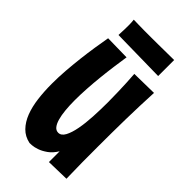

<svg xmlns="http://www.w3.org/2000/svg" viewBox="-204 -694 770 770"><g transform="rotate(45 181.5 -309.0)"><path d="M336.9 -481.9Q333 -403.3 331.5 -326.4Q330.1 -249.5 330.1 -171.9Q330.1 -126 330.3 -81.1Q330.6 -36.1 332 9.8L234.9 12.2V-48.8Q220.2 -24.9 202.1 -12.2Q184.1 0.5 167.7 6.1Q151.4 11.7 139.6 12.5Q127.9 13.2 126 13.2Q95.2 6.8 75 -13.9Q54.7 -34.7 42.7 -65.7Q30.8 -96.7 25.9 -135.7Q21 -174.8 21 -217.8Q21 -254.9 23.9 -293.5Q26.9 -332 31.2 -369.4Q35.6 -406.7 41 -441.7Q46.4 -476.6 51.8 -506.8L158.2 -504.9Q153.8 -476.1 149.2 -442.4Q144.5 -408.7 140.9 -373.5Q137.2 -338.4 135 -303Q132.8 -267.6 132.8 -235.8Q132.8 -206.5 135.3 -181.2Q137.7 -155.8 143.1 -137Q148.4 -118.2 157 -107.7Q165.5 -97.2 178.2 -97.2Q194.8 -97.2 205.6 -117.2Q216.3 -137.2 222.4 -169.7Q228.5 -202.1 230.7 -242.7Q232.9 -283.2 232.9 -324.2Q232.9 -355 231.9 -382.8Q231 -410.6 230 -432.6Q228.5 -458 227.1 -480ZM300.8 -632.3V-541.5L71.8 -545.4Q72.8 -562 73.2 -578.1Q73.7 -591.8 73.5 -606.4Q73.2 -621.1 71.8 -632.3Q83.5 -631.8 99.6 -631.6Q115.7 -631.3 134 -631.1Q152.3 -630.9 171.9 -631.1Q191.4 -631.3 210 -631.3Q253.4 -631.8 300.8 -632.3Z"/></g></svg>

Font: Mouse Memoirs
Style: Regular
Weight: 400
Version: Version 1.000